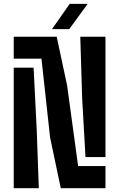

<svg xmlns="http://www.w3.org/2000/svg" viewBox="-20 -994 630 1014"><path d="M301 0 244.5 -268 199 -684H52.5V-800H279.5L334.5 -542.5L392.5 -117H537V0ZM431.5 -164.5 414 -472 404 -800H537V-164.5ZM52.5 0V-636.5H157.5L174 -306.5L185 0ZM254.5 -840 348 -973.5H443L345.5 -840Z"/></svg>

Font: Big Shoulders Stencil Text ExtraBold
Style: Regular
Weight: 800
Designer: Patric King
Foundry: XO Type Co
Version: Version 1.000